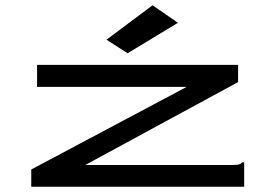

<svg xmlns="http://www.w3.org/2000/svg" viewBox="-20 -705 1040 725"><path d="M98 -65 685 -377H120V-460H879V-395L302 -82H858Q875 -82 882 -84Q889 -86 895 -92H902V0H98ZM462 -504 382 -555 556 -685 652 -619Z"/></svg>

Font: Inconsolata UltraExpanded Medium
Style: Regular
Weight: 500
Width: 9
Monospace: yes
Designer: Raph Levien, Cyreal, Brenton Simpson
Foundry: Raph Levien, Cyreal, Google
Version: Version 3.001; ttfautohint (v1.8.2.53-6de2)